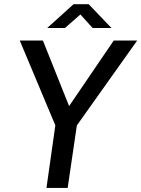

<svg xmlns="http://www.w3.org/2000/svg" viewBox="-20 -922 693 942"><path d="M208 0 251.5 -307 77 -723H190.5L319 -401.5L538 -723H653L357 -306.5L312 0ZM211.5 -784.5 341 -901.5H415L527 -784.5H434.5L374.5 -851L298.5 -784.5Z"/></svg>

Font: Public Sans Thin Medium
Style: Italic
Weight: 500
Italic angle: -8°
Version: Version 2.001